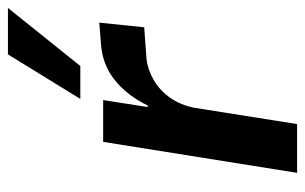

<svg xmlns="http://www.w3.org/2000/svg" viewBox="-166 -622 787 496"><g transform="rotate(-90 228.0 -373.5)"><path d="M30 0 110 -501H218L200 -386H204Q231 -441 271.5 -472.5Q312 -504 367 -507L418 -511L406 -395L324 -389Q297 -386 270 -370.5Q243 -355 224 -328Q205 -301 198 -265L156 0ZM221 -560 336 -747H456L306 -560Z"/></g></svg>

Font: Nunito Sans 7pt Condensed
Style: Bold Italic
Weight: 700
Width: 3
Italic angle: -9°
Designer: Vernon Adams
Foundry: Vernon Adams
Version: Version 3.101;gftools[0.9.27]